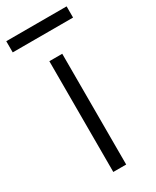

<svg xmlns="http://www.w3.org/2000/svg" viewBox="-217 -765 667 819"><g transform="rotate(-30 116.5 -355.5)"><path d="M84.2 0H147.7V-545.5H84.2ZM264.9 -711.3H-32.3V-656.2H264.9Z"/></g></svg>

Font: Karasuma Gothic
Style: Light
Weight: 300
Designer: Rasmus Andersson / Ryoko Nishizuka
Foundry: rsms
Version: Version 1.00